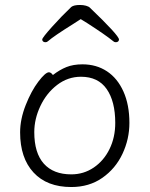

<svg xmlns="http://www.w3.org/2000/svg" viewBox="-20 -740 602 773"><path d="M274 -643Q197 -595 173 -574Q169 -570 163 -570Q157 -570 153.5 -573Q150 -576 150 -581Q150 -588 189.5 -632Q229 -676 267 -712Q277 -720 302 -720Q315 -720 326 -717Q337 -714 342 -709Q459 -597 459 -581Q459 -576 455.5 -573Q452 -570 446 -570Q440 -570 436 -574Q404 -600 331 -647Q328 -649 305 -663ZM177 -449Q185 -449 193 -438Q220 -459 247.5 -470Q275 -481 312 -481Q368 -481 410.5 -453Q453 -425 477 -371.5Q501 -318 501 -245Q501 -180 473 -120.5Q445 -61 392 -24Q339 13 267 13Q169 13 115 -45.5Q61 -104 61 -207Q61 -260 83.5 -317Q106 -374 134.5 -411.5Q163 -449 177 -449ZM267 -38Q317 -38 357.5 -65.5Q398 -93 421 -140Q444 -187 444 -245Q444 -332 409.5 -381.5Q375 -431 306 -431Q253 -431 210 -398Q167 -365 142.5 -313Q118 -261 118 -208Q118 -124 156.5 -81Q195 -38 267 -38Z"/></svg>

Font: JyunsaiKaai Light
Style: Regular
Weight: 300
Designer: Fontworks Inc.
Version: Version 0.030;April 7, 2024;FontCreator 14.0.0.2901 64-bit